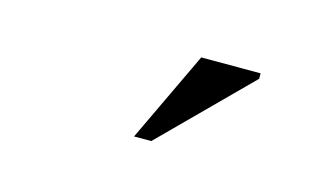

<svg xmlns="http://www.w3.org/2000/svg" viewBox="-37 -756 575 339"><g transform="rotate(15 250.0 -587.0)"><path d="M220 -504.5 298.5 -670H407V-660L251.5 -504.5Z"/></g></svg>

Font: Newsreader 16pt
Style: Regular
Weight: 400
Designer: Hugues Gentile
Foundry: Production Type
Version: Version 1.003